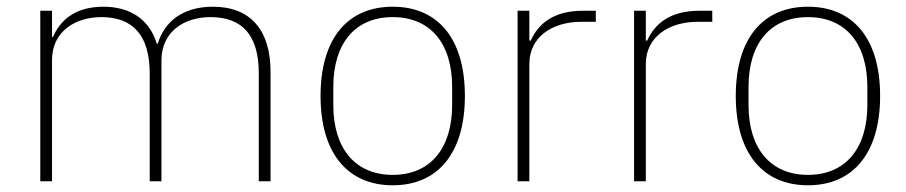

<svg xmlns="http://www.w3.org/2000/svg" viewBox="-20 -540 2699 572"><path d="M135 0V-361C135 -447 205 -489 282 -489C375 -489 426 -436 426 -321V0H461V-360C461 -446 529 -489 607 -489C702 -489 751 -435 751 -321V0H786V-326C786 -452 725 -520 614 -520C522 -520 469 -473 450 -410H447C425 -483 367 -520 288 -520C201 -520 158 -477 138 -430H135V-508H100V0Z M1150 12C1283 12 1365 -82 1365 -254C1365 -427 1283 -520 1150 -520C1017 -520 935 -427 935 -254C935 -82 1017 12 1150 12ZM1150 -19C1038 -19 973 -98 973 -227V-281C973 -411 1038 -489 1150 -489C1262 -489 1327 -411 1327 -281V-227C1327 -98 1262 -19 1150 -19Z M1557 0V-349C1557 -432 1628 -475 1711 -475H1755V-508H1717C1626 -508 1583 -467 1561 -419H1557V-508H1522V0Z M1904 0V-349C1904 -432 1975 -475 2058 -475H2102V-508H2064C1973 -508 1930 -467 1908 -419H1904V-508H1869V0Z M2387 12C2520 12 2602 -82 2602 -254C2602 -427 2520 -520 2387 -520C2254 -520 2172 -427 2172 -254C2172 -82 2254 12 2387 12ZM2387 -19C2275 -19 2210 -98 2210 -227V-281C2210 -411 2275 -489 2387 -489C2499 -489 2564 -411 2564 -281V-227C2564 -98 2499 -19 2387 -19Z"/></svg>

Font: IBM Plex Devanagari ExtraLight
Style: Regular
Weight: 200
Designer: Mike Abbink, Paul van der Laan, Pieter van Rosmalen, Erin McLaughlin
Foundry: Bold Monday
Version: Version 1.0